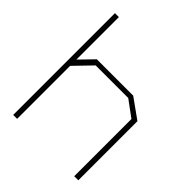

<svg xmlns="http://www.w3.org/2000/svg" viewBox="-196 -814 930 930"><g transform="rotate(45 268.5 -349.0)"><path d="M469 0V-392L386 -453H163L77 -364V-1H50V-698H77V-407L146 -478H395L497 -405V0Z"/></g></svg>

Font: Turret Road ExtraLight
Style: Regular
Weight: 275
Designer: Noponies
Foundry: Noponies
Version: Version 1.001; ttfautohint (v1.8)